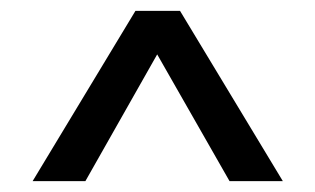

<svg xmlns="http://www.w3.org/2000/svg" viewBox="-20 -860 580 353"><path d="M500 -527H402L269 -760L137 -527H40L229 -840H311Z"/></svg>

Font: Wolseley Sans
Style: Regular
Weight: 400
Designer: Carrois Corporate & Edenspiekermann AG
Foundry: Carrois Corporate GbR & Edenspiekermann AG
Version: Version 4.202